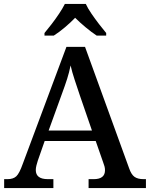

<svg xmlns="http://www.w3.org/2000/svg" viewBox="-20 -951 758 971"><path d="M1 0V-45H18Q47 -45 62.5 -59.5Q78 -74 95 -122L316 -714H410L633 -100Q644 -68 660.5 -56.5Q677 -45 706 -45H718V0H428V-45H454Q511 -45 511 -90Q511 -100 508.5 -109.5Q506 -119 502 -129L464 -238H206L171 -138Q167 -126 164 -113.5Q161 -101 161 -91Q161 -45 222 -45H250V0ZM226 -291H445L384 -468Q370 -510 357.5 -547.5Q345 -585 337 -620Q330 -585 319.5 -552Q309 -519 293 -476ZM205 -784Q221 -803 241 -829Q261 -855 279 -882Q297 -909 308 -931H414Q424 -909 442.5 -882Q461 -855 481 -829Q501 -803 517 -784V-771H469Q443 -788 413 -813Q383 -838 360 -861Q338 -838 308.5 -813Q279 -788 252 -771H205Z"/></svg>

Font: Noto Serif Lao Medium
Style: Regular
Weight: 500
Designer: Monotype Design Team
Foundry: Monotype Imaging Inc.
Version: Version 2.003; ttfautohint (v1.8.4.7-5d5b)